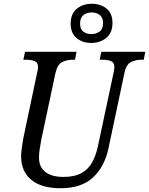

<svg xmlns="http://www.w3.org/2000/svg" viewBox="-20 -989 791 1019"><path d="M301 10Q200 10 146 -34.5Q92 -79 92 -160Q92 -177 96 -205.5Q100 -234 103 -252L177 -603Q182 -622 182 -633Q182 -658 163 -665Q144 -672 116 -672H104L113 -714H386L378 -672H366Q336 -672 310.5 -660Q285 -648 274 -600L199 -247Q194 -220 190.5 -196.5Q187 -173 187 -153Q187 -102 221 -76Q255 -50 317 -50Q377 -50 413.5 -71Q450 -92 469.5 -128Q489 -164 499 -210L583 -604Q587 -621 587 -633Q587 -658 568.5 -665Q550 -672 521 -672H509L518 -714H751L743 -672H731Q701 -672 675.5 -660Q650 -648 640 -600L556 -203Q535 -104 473.5 -47Q412 10 301 10ZM464 -761Q418 -761 386.5 -787Q355 -813 355 -863Q355 -916 387.5 -942.5Q420 -969 467 -969Q514 -969 545.5 -943.5Q577 -918 577 -867Q577 -815 544 -788Q511 -761 464 -761ZM465 -808Q490 -808 508.5 -821.5Q527 -835 527 -867Q527 -896 509 -909.5Q491 -923 467 -923Q441 -923 423 -909Q405 -895 405 -864Q405 -834 422.5 -821Q440 -808 465 -808Z"/></svg>

Font: Noto Serif SemiCondensed
Style: Italic
Weight: 400
Width: 4
Italic angle: -12°
Designer: Monotype Design Team
Foundry: Monotype Imaging Inc.
Version: Version 2.013